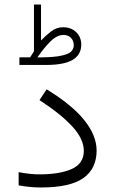

<svg xmlns="http://www.w3.org/2000/svg" viewBox="-20 -831 510 850"><path d="M113.3 -577.1Q118.2 -584 122.6 -591.6Q127 -599.1 130.4 -604.5V-811H161.6V-651.9Q182.6 -673.8 206.5 -692.1Q230.5 -710.4 258.8 -710.4Q294.9 -710.4 317.4 -688.5Q339.8 -666.5 339.8 -632.8Q339.4 -588.4 301.5 -565.9Q263.7 -543.5 184.6 -543.5H65.9V-577.1ZM184.1 -577.6Q243.2 -579.1 274.9 -591.1Q306.6 -603 306.6 -631.3Q306.6 -650.4 294.2 -663.3Q281.7 -676.3 261.2 -676.3Q231.4 -676.3 201.9 -646.2Q172.4 -616.2 145.5 -576.7ZM62.5 -68.8Q88.4 -64 111.1 -61.5Q133.8 -59.1 154.8 -59.1Q244.6 -59.1 297.9 -83Q351.1 -106.9 351.1 -163.1Q351.1 -215.8 299.8 -271.5Q248.5 -327.1 154.8 -387.7L186.5 -435.5Q299.8 -366.2 353.8 -298.3Q407.7 -230.5 407.7 -164.6Q407.7 -84.5 349.1 -42.7Q290.5 -1 161.1 -1Q134.8 -1 109.6 -3.7Q84.5 -6.3 62.5 -10.3Z"/></svg>

Font: Vazir Thin WOL-UI
Style: Thin-WOL-UI
Weight: 100
Designer: Saber Rastikerdar
Foundry: Saber Rastikerdar
Version: Version 30.1.0